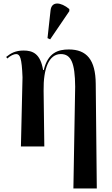

<svg xmlns="http://www.w3.org/2000/svg" viewBox="-20 -826 631 1083"><path d="M263 -604 371 -763V-775C323 -815 270 -821 265 -766L248 -611ZM394 237H526L520 -353C519 -489 469 -547 368 -547C308 -547 250 -529 227 -431H223C208 -523 165 -541 113 -541C66 -541 40 -525 15 -505L21 -496C39 -512 58 -521 71 -521C93 -521 103 -499 107 -390L98 0H230L226 -314C224 -440 256 -521 323 -521C381 -521 403 -471 404 -337Z"/></svg>

Font: Noto Serif Display SemiCondensed SemiBold
Style: Regular
Weight: 600
Width: 4
Designer: Monotype Design Team
Foundry: Monotype Imaging Inc.
Version: Version 2.009